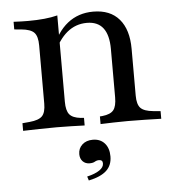

<svg xmlns="http://www.w3.org/2000/svg" viewBox="-48 -473 679 727"><g transform="rotate(-5 291.5 -109.5)"><path d="M157.3 -2.4Q119.4 -2.4 89.9 -1.6Q60.5 -0.8 29 0V-29L56.5 -31.5Q91.1 -34.7 104.4 -48.4Q117.7 -62.1 117.7 -96V-206.5H196V-96Q196 -62.1 208.1 -47.6Q220.2 -33.1 250.8 -29.8L262.9 -29V0Q236.3 -0.8 211.7 -1.6Q187.1 -2.4 157.3 -2.4ZM117.7 -206.5V-316.9Q117.7 -351.6 104.4 -365.7Q91.1 -379.8 55.6 -383.1L29 -385.5V-414.5Q45.2 -413.7 58.1 -413.3Q71 -412.9 84.7 -412.9Q117.7 -412.9 146 -415.7Q174.2 -418.5 196 -424.2V-414.5V-206.5ZM387.1 -206.5V-279.8Q387.1 -333.1 366.5 -359.7Q346 -386.3 304.8 -386.3Q262.1 -386.3 229.4 -359.3Q196.8 -332.3 173.4 -278.2L168.5 -294.4Q193.5 -361.3 234.7 -394Q275.8 -426.6 332.3 -426.6Q396.8 -426.6 431 -386.7Q465.3 -346.8 465.3 -273.4V-206.5ZM426.6 -2.4Q396.8 -2.4 373 -1.6Q349.2 -0.8 323.4 0V-29L333.1 -29.8Q363.7 -33.1 375.4 -47.6Q387.1 -62.1 387.1 -96V-206.5H465.3V-96Q465.3 -62.1 478.6 -48.4Q491.9 -34.7 526.6 -31.5L554 -29V0Q522.6 -0.8 493.1 -1.6Q463.7 -2.4 426.6 -2.4ZM260.5 208.9 255.6 193.5Q286.3 186.3 302.8 175Q319.4 163.7 319.4 149.2Q319.4 135.5 305.6 135.5Q296.8 135.5 289.5 139.9Q282.3 144.4 269.4 144.4Q253.2 144.4 243.1 133.9Q233.1 123.4 233.1 106.5Q233.1 84.7 248.4 70.6Q263.7 56.5 288.7 56.5Q316.9 56.5 333.5 75Q350 93.5 350 125Q350 158.9 328.2 179Q306.5 199.2 260.5 208.9Z"/></g></svg>

Font: Playfair 5pt SemiExpanded Light
Style: Regular
Weight: 400
Version: Version 2.203